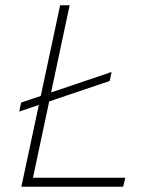

<svg xmlns="http://www.w3.org/2000/svg" viewBox="-20 -708 576 728"><path d="M53 -285 60 -319 403 -435 396 -401ZM61 0 208 -688H244L105 -34H455L447 0Z"/></svg>

Font: Saira Thin Thin
Style: Italic
Weight: 250
Italic angle: -12°
Version: Version 1.101